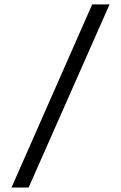

<svg xmlns="http://www.w3.org/2000/svg" viewBox="-20 -834 540 854"><path d="M390.1 -814.5H467.3L107.4 0H31.2Z"/></svg>

Font: HeadlandOne
Style: Regular
Weight: 400
Designer: Gary Lonergan
Foundry: Sorkin Type Co.
Version: Version 1.002